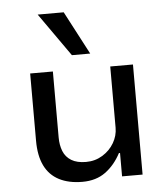

<svg xmlns="http://www.w3.org/2000/svg" viewBox="-54 -810 759 867"><g transform="rotate(-5 325.5 -376.0)"><path d="M285 9Q223 9 179.5 -13.5Q136 -36 114 -81Q92 -126 92 -194V-499H195V-200Q195 -165 206 -137.5Q217 -110 242.5 -94.5Q268 -79 309 -79Q350 -79 383.5 -99.5Q417 -120 436 -152.5Q455 -185 455 -221V-499H558V0H465V-106H460Q432 -53 389.5 -22Q347 9 285 9ZM287 -565 149 -761H267L370 -565Z"/></g></svg>

Font: Nunito Sans 12pt ExtraLight 6pt Medium
Style: Regular
Weight: 500
Version: Version 3.101;gftools[0.9.27]